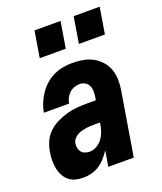

<svg xmlns="http://www.w3.org/2000/svg" viewBox="-138 -826 776 922"><g transform="rotate(-20 250.0 -364.5)"><path d="M129 8Q108 8 88.5 3Q69 -2 54.5 -14.5Q40 -27 31 -44.5Q22 -62 18.5 -81.5Q15 -101 15 -121.5Q15 -142 19 -163Q23 -189 34 -214Q45 -239 65.5 -258.5Q86 -278 111 -290Q136 -302 162 -309.5Q188 -317 214.5 -319Q241 -321 266 -321H311L314 -339Q316 -353 315.5 -368Q315 -383 309 -395Q303 -407 290.5 -414Q278 -421 264 -421Q250 -421 236 -416Q222 -411 211 -400.5Q200 -390 193.5 -377Q187 -364 185 -350H56Q60 -374 69.5 -397Q79 -420 93 -441Q107 -462 126.5 -479.5Q146 -497 169 -508Q192 -519 216 -523.5Q240 -528 264 -528Q292 -528 319 -523.5Q346 -519 369 -506.5Q392 -494 409.5 -474.5Q427 -455 436 -430Q445 -405 445.5 -377Q446 -349 441 -321L388 0H258L271 -80Q259 -61 244 -44Q229 -27 210.5 -15Q192 -3 171 2.5Q150 8 129 8ZM200 -99Q218 -99 235.5 -109Q253 -119 264.5 -134.5Q276 -150 282.5 -168.5Q289 -187 292 -205L293 -214H266Q255 -214 243.5 -213.5Q232 -213 220.5 -211Q209 -209 197.5 -206Q186 -203 175.5 -197Q165 -191 157.5 -181.5Q150 -172 148 -160Q146 -148 148.5 -136Q151 -124 158 -115.5Q165 -107 176.5 -103Q188 -99 200 -99ZM460 -603H327L349 -737H482ZM260 -603H127L149 -737H282Z"/></g></svg>

Font: Iosevka SS04 Heavy Oblique
Style: Regular
Weight: 900
Italic angle: -9°
Monospace: yes
Designer: Belleve Invis
Foundry: Belleve Invis
Version: Version 19.0.0; ttfautohint (v1.8.4)